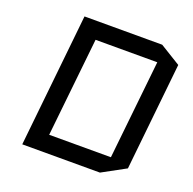

<svg xmlns="http://www.w3.org/2000/svg" viewBox="-124 -825 953 950"><g transform="rotate(20 352.5 -350.0)"><path d="M622 -67 499 0H90L163 -700H572L681 -633ZM254 -610 199 -90H524L579 -610Z"/></g></svg>

Font: Quantico
Style: Italic
Weight: 400
Italic angle: -12°
Designer: Matt Desmond
Foundry: MADtype
Version: Version 2.002